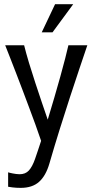

<svg xmlns="http://www.w3.org/2000/svg" viewBox="-20 -888 441 921"><path d="M79.6 13.2Q57.6 13.2 40.5 11Q23.4 8.8 19 7.8V-61.5Q21.5 -60.5 27.1 -59.1Q32.7 -57.6 40.3 -56.2Q47.9 -54.7 56.6 -53.5Q65.4 -52.2 73.7 -52.2Q102.1 -52.2 118.4 -70.1Q134.8 -87.9 147.9 -125Q154.8 -145 162.1 -166.7Q169.4 -188.5 177.2 -212.4Q164.6 -250 149.7 -291Q134.8 -332 119.1 -373.8Q103.5 -415.5 87.9 -456.8Q72.3 -498 57.4 -536.6Q42.5 -575.2 29.1 -609.4Q15.6 -643.6 4.9 -670.9H95.7Q105 -633.3 119.1 -586.4Q133.3 -539.6 149.2 -491.2Q165 -442.9 180.7 -396.7Q196.3 -350.6 209 -314Q225.1 -367.2 240.7 -420.4Q256.3 -473.6 269.5 -521.2Q282.7 -568.8 292.7 -607.7Q302.7 -646.5 308.1 -670.9H398.9Q382.8 -623 361.3 -559.6Q339.8 -496.1 315.7 -422.1Q291.5 -348.1 266.1 -266.8Q240.7 -185.5 216.8 -103Q199.7 -44.4 167.2 -15.6Q134.8 13.2 79.6 13.2ZM180.2 -732.9 244.1 -867.7H331.1L231.9 -732.9Z"/></svg>

Font: Crushed
Style: Regular
Weight: 400
Width: 3
Designer: Astigmatic (AOETI)
Foundry: Astigmatic (AOETI)
Version: Version 001.000